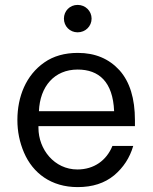

<svg xmlns="http://www.w3.org/2000/svg" viewBox="-20 -757 623 784"><path d="M297 -625C329 -625 354 -650 354 -681C354 -712 329 -737 297 -737C265 -737 241 -712 241 -681C241 -650 265 -625 297 -625ZM297 7C358 7 407 -9 446 -41C484 -73 510 -113 524 -161H439C415 -102 364 -65 296 -65C202 -65 137 -147 137 -235V-242H531V-266C531 -355 510 -423 468 -470C425 -517 369 -541 298 -541C244 -541 198 -528 161 -502C86 -450 51 -362 51 -267C51 -220 60 -176 78 -134C114 -50 189 7 297 7ZM139 -303C143 -404 202 -473 297 -473C384 -473 441 -423 446 -303Z"/></svg>

Font: Be Vietnam
Style: Regular
Weight: 400
Designer: Gabriel Lam
Foundry: TypeRant
Version: Version 4.000